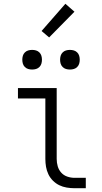

<svg xmlns="http://www.w3.org/2000/svg" viewBox="-20 -996 540 1016"><path d="M374 0Q354 0 333 -3.5Q312 -7 293.5 -16Q275 -25 260 -40Q245 -55 236 -74Q227 -93 223.5 -113.5Q220 -134 220 -155V-475H75V-530H280V-155Q280 -135 285.5 -116Q291 -97 304 -82.5Q317 -68 336 -61.5Q355 -55 374 -55H434V0ZM350 -628Q339 -628 329 -631Q319 -634 311.5 -641.5Q304 -649 301 -659Q298 -669 298 -680Q298 -691 301 -701Q304 -711 311.5 -718.5Q319 -726 329 -729Q339 -732 350 -732Q361 -732 371 -729Q381 -726 388.5 -718.5Q396 -711 399 -701Q402 -691 402 -680Q402 -669 399 -659Q396 -649 388.5 -641.5Q381 -634 371 -631Q361 -628 350 -628ZM150 -628Q139 -628 129 -631Q119 -634 111.5 -641.5Q104 -649 101 -659Q98 -669 98 -680Q98 -691 101 -701Q104 -711 111.5 -718.5Q119 -726 129 -729Q139 -732 150 -732Q161 -732 171 -729Q181 -726 188.5 -718.5Q196 -711 199 -701Q202 -691 202 -680Q202 -669 199 -659Q196 -649 188.5 -641.5Q181 -634 171 -631Q161 -628 150 -628ZM240 -798 200 -832 326 -976 374 -934Z"/></svg>

Font: Iosevka Slab Light
Style: Regular
Weight: 300
Monospace: yes
Designer: Belleve Invis
Foundry: Belleve Invis
Version: Version 11.1.0; ttfautohint (v1.8.3)